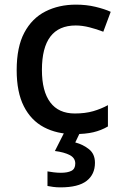

<svg xmlns="http://www.w3.org/2000/svg" viewBox="-20 -569 530 829"><path d="M300 10Q226 10 170 -19.5Q114 -49 83 -110Q52 -171 52 -266Q52 -366 85 -428Q118 -490 176 -519.5Q234 -549 308 -549Q353 -549 392.5 -539.5Q432 -530 458 -518L426 -432Q398 -443 366.5 -451Q335 -459 307 -459Q161 -459 161 -267Q161 -175 197 -127Q233 -79 303 -79Q348 -79 382.5 -89Q417 -99 446 -115V-23Q417 -6 383 2Q349 10 300 10ZM390 134Q390 184 354 212Q318 240 241 240Q224 240 209.5 238Q195 236 185 234V171Q195 173 211.5 175Q228 177 243 177Q272 177 288.5 168.5Q305 160 305 137Q305 113 281 100.5Q257 88 217 83L259 0H327L305 46Q339 55 364.5 75.5Q390 96 390 134Z"/></svg>

Font: Noto Sans Vithkuqi Medium
Style: Regular
Weight: 500
Version: Version 1.001